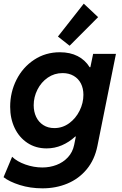

<svg xmlns="http://www.w3.org/2000/svg" viewBox="-21 -818 666 1052"><path d="M-1.5 152.8 45.4 41Q71.8 66.9 117.9 83.3Q164.1 99.6 211.4 99.6Q252 99.6 288.6 85.7Q325.2 71.8 351.1 43.9Q377 16.1 385.3 -23.9L394.5 -69.8H391.1Q357.9 -39.1 318.1 -22Q278.3 -4.9 234.4 -4.9Q174.8 -4.9 129.4 -34.9Q84 -64.9 59.3 -116.7Q34.7 -168.5 34.7 -232.9Q34.7 -312.5 69.3 -381.1Q104 -449.7 166.3 -490.7Q228.5 -531.7 307.1 -531.7Q363.3 -531.7 404.5 -510.5Q445.8 -489.3 470.2 -449.7H474.1L489.3 -522.9H614.3L512.7 -18.1Q497.6 57.1 454.3 109.4Q411.1 161.6 348.4 187.7Q285.6 213.9 211.9 213.9Q145 213.9 87.6 195.8Q30.3 177.7 -1.5 152.8ZM436 -298.3Q436 -333.5 422.4 -360.4Q408.7 -387.2 382.8 -402.3Q356.9 -417.5 321.8 -417.5Q276.9 -417.5 240.7 -392.6Q204.6 -367.7 184.1 -326.9Q163.6 -286.1 163.6 -241.2Q163.6 -206.1 177 -177.7Q190.4 -149.4 216.1 -132.8Q241.7 -116.2 276.9 -116.2Q321.3 -116.2 357.7 -142.6Q394 -168.9 415 -211.2Q436 -253.4 436 -298.3ZM296.4 -617.7 438 -797.9 516.6 -724.1 360.4 -567.4Z"/></svg>

Font: Reddit Sans Chocolate
Style: Bold Italic
Weight: 700
Italic angle: -11.25°
Designer: Stephen Hutchings
Version: Version 1.013